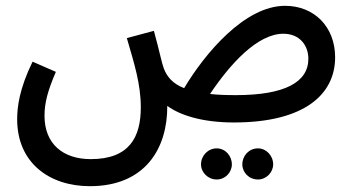

<svg xmlns="http://www.w3.org/2000/svg" viewBox="-20 -408 1211 660"><path d="M289 232C480 232 556 101 555 -44C597 -13 673 13 784 13C1027 13 1132 -84 1132 -211C1132 -316 1060 -388 960 -388C821 -388 684 -224 613 -105C574 -120 554 -144 543 -173C535 -195 530 -225 509 -302L416 -277C441 -191 464 -120 464 -39C464 62 426 139 292 139C197 139 133 87 133 -10C133 -56 145 -98 172 -161L92 -196C46 -102 39 -39 39 2C39 152 150 232 289 232ZM954 -292C1011 -292 1040 -251 1040 -206C1040 -125 958 -81 791 -81C757 -81 727 -82 702 -85C771 -188 865 -292 954 -292ZM867 209C895 209 919 185 919 157C919 127 895 102 867 102C836 102 813 127 813 157C813 185 836 209 867 209ZM725 209C754 209 777 185 777 157C777 127 754 102 725 102C695 102 671 127 671 157C671 185 695 209 725 209Z"/></svg>

Font: Noto Sans Arabic Cond Med
Style: Regular
Weight: 500
Width: 3
Designer: Monotype Design Team, Nadine Chahine, Nizar Qandah and Khaled Hosny
Foundry: Monotype Imaging Inc.
Version: Version 2.012